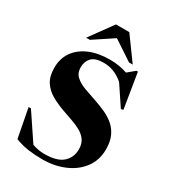

<svg xmlns="http://www.w3.org/2000/svg" viewBox="-223 -1053 1064 1185"><g transform="rotate(30 309.0 -461.0)"><path d="M580 -236.5Q580 -159 538.2 -103Q496.5 -47 426 -16.8Q355.5 13.5 270.5 13.5Q216 13.5 170.5 7.2Q125 1 75 -17.5L35.5 -224H52L177.5 -37Q220.5 -21.5 262.5 -21.5Q354 -21.5 394.5 -58.2Q435 -95 435 -152.5Q435 -191.5 417.2 -216.8Q399.5 -242 370 -258.5Q340.5 -275 304.8 -287.2Q269 -299.5 233 -312.5Q185 -329.5 143.5 -352.8Q102 -376 76.8 -414Q51.5 -452 51.5 -514Q51.5 -580 85.2 -628Q119 -676 180.5 -702.2Q242 -728.5 325 -728.5Q392.5 -728.5 449.5 -708.5L500 -750.5H510.5L551 -501.5L535 -497.5L441.5 -637.5Q405.5 -668 371.2 -680.2Q337 -692.5 302 -692.5Q241.5 -692.5 216.2 -665.8Q191 -639 191 -597.5Q191 -557.5 216.5 -534Q242 -510.5 284 -495Q326 -479.5 374.5 -463.5Q411 -451 447.2 -434.8Q483.5 -418.5 513.8 -393.5Q544 -368.5 562 -330.2Q580 -292 580 -236.5ZM434.5 -772 295 -864.5 155.5 -772H129L247.5 -935H342.5L461 -772Z"/></g></svg>

Font: Newsreader Display
Style: Bold
Weight: 700
Designer: Hugues Gentile
Foundry: Production Type
Version: Version 1.001